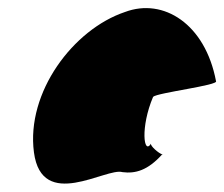

<svg xmlns="http://www.w3.org/2000/svg" viewBox="-20 -564 542 464"><path d="M62 -196C81 -52 237 -160 276 -148C307 -144 337 -152 372 -191C364 -193 342 -212 345 -217C327 -188 319 -257 350 -330C360 -340 510 -358 502 -368C476 -506 375 -570 282 -535C157 -493 43 -341 62 -196ZM345 -217V-218ZM373 -192 372 -191C374 -191 374 -191 373 -190Z"/></svg>

Font: Ampere
Style: SCSuCndIta
Weight: 400
Version: Version 1